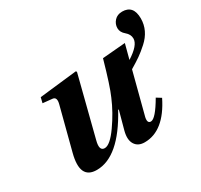

<svg xmlns="http://www.w3.org/2000/svg" viewBox="-141 -836 1074 1028"><g transform="rotate(-30 396.0 -321.5)"><path d="M116 -133 183 -391Q195 -434 168 -437L109 -443L117 -476L348 -502L353 -497L259 -128Q243 -68 278 -68Q311 -68 361.5 -139.5Q412 -211 443 -285Q468 -341 510 -490L652 -502L628 -411Q704 -459 704 -500Q704 -526 680.5 -545.5Q657 -565 657 -590Q657 -616 675 -635.5Q693 -655 723 -655Q792 -655 792 -573Q792 -536 776.5 -503.5Q761 -471 731 -444Q701 -417 676.5 -400Q652 -383 615 -361L551 -115Q537 -68 563 -68Q592 -68 649 -166L678 -148Q599 12 479 12Q438 12 420 -17Q402 -46 415 -96L446 -210H442Q321 12 183 12Q78 12 116 -133Z"/></g></svg>

Font: Lingua Franca
Style: Bold Italic
Weight: 700
Italic angle: -13°
Version: Version 1.19